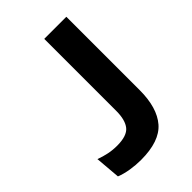

<svg xmlns="http://www.w3.org/2000/svg" viewBox="-197 -719 808 808"><g transform="rotate(-45 207.0 -315.0)"><path d="M151 9.5Q120 9.5 89 4.5Q58 -0.5 33 -10.5L23.5 -123Q47.5 -114 71.8 -109Q96 -104 122 -104Q180.5 -104 201.8 -130.2Q223 -156.5 223 -210.5V-639H354.5V-202.5Q354.5 -98 308 -44.2Q261.5 9.5 151 9.5Z"/></g></svg>

Font: Anek Devanagari SemiBold
Style: Regular
Weight: 600
Designer: Kailash Malviya (Devanagari) & Yesha Goshar (Latin)
Foundry: Ek Type
Version: Version 1.003